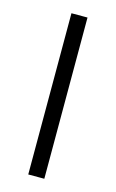

<svg xmlns="http://www.w3.org/2000/svg" viewBox="-90 -572 369 612"><g transform="rotate(15 94.5 -266.0)"><path d="M121 0H68V-532H121Z"/></g></svg>

Font: Noto Sans Gurmukhi ExtraCondensed Light
Style: Regular
Weight: 300
Width: 2
Designer: Jelle Bosma - Monotype Design Team
Foundry: Monotype Imaging Inc.
Version: Version 2.004; ttfautohint (v1.8.4.7-5d5b)